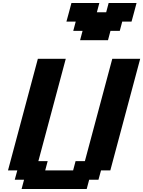

<svg xmlns="http://www.w3.org/2000/svg" viewBox="-20 -1270 962 1290"><path d="M125 0H562.5L579.1 -62.5H641.6L658.7 -125H721.2L921.9 -875H734.4L550.3 -187.5H487.8L471.2 -125H283.7L300.3 -187.5H237.8L421.9 -875H234.4L33.7 -125H96.2L79.1 -62.5H141.6ZM518.1 -1000H705.6L722.2 -1062.5H784.7L801.3 -1125H863.8Q869.6 -1146 880.9 -1187.5Q892.1 -1229 897.5 -1250H710L693.4 -1187.5H630.9L647.5 -1250H460Q454.6 -1229 443.4 -1187.5Q432.1 -1146 426.3 -1125H488.8L472.2 -1062.5H534.7Z"/></svg>

Font: Faithful 32x
Style: SemiboldOblique
Weight: 400
Foundry: Faithful Resource Pack
Version: Version 1.0; January 27, 2023